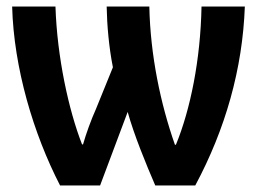

<svg xmlns="http://www.w3.org/2000/svg" viewBox="-20 -565 793 585"><path d="M726 -545H594C591 -383 560 -231 516 -124H513C469 -249 438 -397 435 -545H305C306 -488 312 -420 324 -360L272 -232C258 -201 242 -157 233 -125H230C189 -230 154 -391 149 -545H17C22 -358 82 -157 163 0H285L369 -224C388 -155 425 -65 453 0H575C667 -172 719 -355 726 -545Z"/></svg>

Font: Noto Sans Display SemiCondensed
Style: Bold
Weight: 700
Width: 4
Designer: Monotype Design Team
Foundry: Monotype Imaging Inc.
Version: Version 1.900